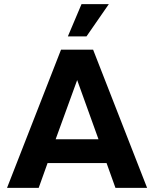

<svg xmlns="http://www.w3.org/2000/svg" viewBox="-20 -908 746 928"><path d="M691 0H538L495 -120H210L167 0H14L275 -668H430ZM456 -235 353 -521 249 -235ZM398 -732H308L374 -888H506Z"/></svg>

Font: Gantari
Style: Bold
Weight: 700
Designer: Anugrah Pasau
Foundry: Lafontype
Version: Version 1.000